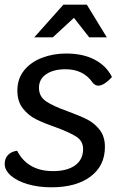

<svg xmlns="http://www.w3.org/2000/svg" viewBox="-26 -788 538 818"><path d="M-6 -90Q-6 -112 7.5 -127Q21 -142 47 -146Q67 -105 105.5 -82Q144 -59 200 -59Q260 -59 294 -83.5Q328 -108 328 -153Q328 -187 299.5 -205.5Q271 -224 211 -246Q159 -264 126.5 -280.5Q94 -297 71 -326.5Q48 -356 48 -402Q48 -453 77 -488.5Q106 -524 153.5 -542Q201 -560 256 -560Q327 -560 377 -534Q427 -508 451 -460Q436 -443 420.5 -433Q405 -423 393 -423Q379 -423 368 -437Q329 -493 253 -493Q202 -493 171 -472Q140 -451 140 -414Q140 -377 170 -356.5Q200 -336 262 -314Q314 -295 345.5 -279Q377 -263 399 -234.5Q421 -206 421 -162Q421 -82 360 -36Q299 10 193 10Q137 10 91.5 -3.5Q46 -17 20 -40Q-6 -63 -6 -90ZM244 -768H344L429 -629H354L289 -712L199 -629H120Z"/></svg>

Font: Krub Medium
Style: Italic
Weight: 500
Italic angle: -8°
Designer: Ekaluck Peanpanawate
Foundry: Cadson Demak Co.,Ltd.
Version: Version 1.000; ttfautohint (v1.6)